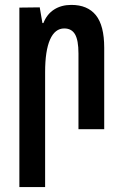

<svg xmlns="http://www.w3.org/2000/svg" viewBox="-20 -527 502 783"><path d="M59 -496 142 -497 153 -433H157Q171 -469 200.5 -488Q230 -507 271 -507Q337 -507 371 -465Q405 -423 405 -332V0H300V-309Q300 -363 286 -387Q272 -411 242 -411Q204 -411 184 -365.5Q164 -320 164 -233V236H59Z"/></svg>

Font: Noto Sans Armenian Medium Cond
Style: Regular
Weight: 500
Width: 3
Designer: Monotype Design team
Foundry: Monotype Imaging Inc.
Version: Version 1.000